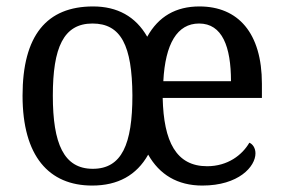

<svg xmlns="http://www.w3.org/2000/svg" viewBox="-20 -566 879 596"><path d="M266 10C346 10 404 -22 440 -86C475 -24 531 10 608 10C721 10 773 -49 773 -90C773 -107 764 -119 754 -123C732 -85 687 -50 623 -50C527 -50 488 -126 485 -262H793V-306C793 -464 719 -546 599 -546C526 -546 472 -515 437 -452C401 -515 344 -546 269 -546C125 -546 50 -456 50 -269C50 -81 132 10 266 10ZM697 -314H487C493 -430 530 -493 598 -493C670 -493 697 -421 697 -314ZM268 -42C178 -42 144 -120 144 -269C144 -418 177 -493 267 -493C356 -493 390 -424 391 -270C391 -118 358 -42 268 -42Z"/></svg>

Font: Noto Serif Ethiopic SmCn
Style: Regular
Weight: 400
Width: 4
Designer: Monotype Design Team
Foundry: Monotype Imaging Inc.
Version: Version 2.102